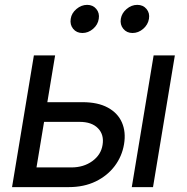

<svg xmlns="http://www.w3.org/2000/svg" viewBox="-20 -766 765 786"><path d="M160.6 -347.7H317.9Q380.9 -347.7 421.6 -325.4Q462.4 -303.2 479.2 -264.4Q496.1 -225.6 487.8 -175.8Q479.5 -126 449.5 -86.2Q419.4 -46.4 371.6 -23.2Q323.7 0 261.2 0H29.3L118.7 -539.1H205.6L129.4 -80.6H272Q322.3 -80.6 357.9 -106.4Q393.6 -132.3 399.9 -172.9Q406.7 -214.4 381.3 -240.7Q356 -267.1 305.7 -267.1H147ZM519.5 0 608.9 -539.1H695.8L606.4 0ZM522.5 -630.9Q499 -630.9 484.9 -647.9Q470.7 -665 474.6 -689Q478.5 -712.4 498.3 -729.2Q518.1 -746.1 542 -746.1Q565.9 -746.1 579.8 -729.2Q593.8 -712.4 589.8 -689Q585.9 -665 566.2 -647.9Q546.4 -630.9 522.5 -630.9ZM317.4 -630.9Q293.5 -630.9 279.5 -647.9Q265.6 -665 269.5 -689Q272.9 -712.4 293 -729.2Q313 -746.1 336.9 -746.1Q360.4 -746.1 374.3 -729.2Q388.2 -712.4 384.3 -689Q380.9 -665 361.1 -647.9Q341.3 -630.9 317.4 -630.9Z"/></svg>

Font: Inter 18pt
Style: Italic
Weight: 400
Italic angle: -9.3988°
Designer: Rasmus Andersson
Foundry: rsms
Version: Version 4.001;git-66647c0bb